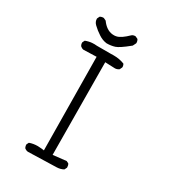

<svg xmlns="http://www.w3.org/2000/svg" viewBox="-193 -911 887 996"><g transform="rotate(30 250.0 -413.0)"><path d="M101.1 -790Q101.1 -771.5 115.7 -757.8Q135.3 -738.8 159.7 -723.1Q182.1 -708 208 -704.6Q234.9 -704.6 257.3 -711.9Q266.6 -714.8 284.7 -726.6Q302.7 -738.3 332 -762.2L341.3 -780.8Q341.8 -782.2 341.8 -783.2Q341.8 -795.4 335.9 -804.2L321.8 -811Q320.3 -811.5 319.3 -811.5Q306.6 -811.5 298.8 -804.7Q260.3 -767.1 235.8 -761.7Q227.5 -759.8 221.2 -759.8Q214.8 -759.8 210.4 -760.3Q173.8 -764.6 145.5 -804.2L131.3 -811Q129.9 -811.5 128.9 -811.5Q116.7 -811.5 107.9 -805.7L101.1 -791.5Q101.1 -790.5 101.1 -790ZM353.5 -44.9Q353.5 -57.1 347.7 -65.9L334.5 -72.3L255.4 -63.5L251.5 -616.2L310.1 -613.8Q323.2 -613.8 334.5 -622.1L341.3 -636.2Q341.8 -637.7 341.8 -639.9Q341.8 -642.1 341.3 -645Q340.3 -651.9 336.4 -657.2Q306.6 -668.9 272.5 -668.9Q264.2 -668.9 255.4 -668.5H171.4Q162.6 -669.4 156.7 -669.4Q150.9 -669.4 142.8 -668.9Q134.8 -668.5 124 -666Q113.3 -663.6 103.5 -659.7L97.2 -647Q96.7 -645.5 96.7 -644.5Q96.7 -632.3 103 -624.5Q111.3 -617.2 121.6 -615.7L198.7 -618.2L204.6 -61L189.9 -63Q177.7 -64.5 166.5 -64.5Q139.6 -64.5 117.2 -56.2L110.8 -43.5Q110.4 -42 110.4 -39.6Q110.4 -37.1 111.3 -33.7Q112.3 -26.9 116.7 -21Q125 -14.6 135.3 -13.2L306.2 -18.1Q329.1 -19 346.2 -28.8L353 -42.5Q353.5 -43.9 353.5 -44.9Z"/></g></svg>

Font: NaikaiFont
Style: ExtraLight
Weight: 200
Version: Version 1.89